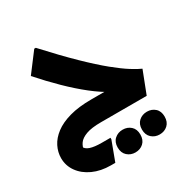

<svg xmlns="http://www.w3.org/2000/svg" viewBox="-190 -743 1121 1161"><g transform="rotate(-30 370.5 -162.0)"><path d="M334.4 0Q268.8 0 231.4 13.7Q193.9 27.5 178.5 49.3Q163.1 71.2 161.3 95.9L157.7 65.8Q167.5 90.8 197 100.4Q226.4 110.1 276.8 110.1H337.6V120.9L287.2 256H257Q186.8 256 132.6 231.1Q78.4 206.3 47.8 163.5Q17.2 120.8 17.2 68.3Q17.2 26.3 36.7 -12.5Q56.1 -51.3 96.7 -82.2Q137.3 -113.1 201.1 -130.9Q264.8 -148.7 353.7 -148.7H517.2L479.3 -128.3Q424.9 -157.1 363.3 -205.5Q301.7 -253.9 236.8 -317.4Q171.9 -380.8 107.3 -454L207.7 -586.8H218.5Q323.2 -472.7 403.9 -394.3Q484.6 -315.8 544.8 -266.9Q605 -218 646.8 -191.9Q688.6 -165.7 714.1 -154.9L654.1 0ZM527.1 162.4Q527.1 124.7 550.3 104.1Q573.5 83.5 606.7 83.5Q639.8 83.5 662.7 104.1Q685.5 124.7 685.5 162.4Q685.5 200 662.8 221Q640 241.9 606.3 241.9Q573.5 241.9 550.3 221Q527.1 200 527.1 162.4ZM345.7 183.2Q345.7 145.5 368.9 124.9Q392.1 104.3 425.2 104.3Q458.4 104.3 481.3 124.9Q504.1 145.5 504.1 183.2Q504.1 220.8 481.4 241.8Q458.6 262.7 424.9 262.7Q392.1 262.7 368.9 241.8Q345.7 220.8 345.7 183.2Z"/></g></svg>

Font: Kufam
Style: Italic
Weight: 400
Italic angle: -11°
Designer: Artur Schmal
Foundry: Original Type
Version: Version 1.301; ttfautohint (v1.8.3)